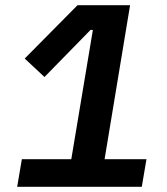

<svg xmlns="http://www.w3.org/2000/svg" viewBox="-20 -718 640 738"><path d="M525 0 543 -106H382L480 -698H278L75 -493L151 -422L328 -603H337L254 -106H64L46 0Z"/></svg>

Font: IBM Plex Mono SmBld
Style: Italic
Weight: 600
Italic angle: -9.5°
Monospace: yes
Designer: Mike Abbink, Paul van der Laan, Pieter van Rosmalen
Foundry: Bold Monday
Version: Version 2.004